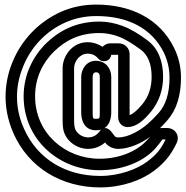

<svg xmlns="http://www.w3.org/2000/svg" viewBox="-20 -736 813 837"><path d="M465 -497H495V-224C495 -203 511 -182 536 -182C573 -182 605 -209 638 -249C674 -293 691 -345 691 -401C691 -469 670 -525 623 -560C583 -590 547 -611 514 -623C482 -635 447 -642 414 -642C307 -642 234 -598 182 -548C125 -492 83 -412 83 -316C83 -126 239 6 414 6C525 6 613 -38 659 -91C667 -100 678 -114 688 -128H689H702C681 -86 664 -63 621 -31C578 1 501 31 417 31C267 31 144 -42 85 -174C36 -282 53 -380 82 -449C116 -531 180 -601 267 -639C309 -657 352 -666 400 -666C536 -666 642 -614 695 -505C711 -471 719 -435 719 -398C719 -328 702 -278 672 -244C655 -225 639 -209 623 -195C591 -168 541 -137 496 -137C485 -137 482 -140 479 -144C473 -153 473 -151 469 -157C442 -194 420 -171 418 -168C406 -151 390 -137 364 -137C336 -137 309 -158 305 -183C304 -192 303 -199 303 -206V-439C303 -469 328 -502 362 -502C384 -502 398 -493 410 -479C422 -464 459 -463 465 -497ZM677 -177C688 -188 699 -199 710 -212C750 -258 769 -320 769 -398C769 -443 759 -487 739 -527C676 -656 548 -716 400 -716C346 -716 295 -706 247 -685C148 -641 74 -561 36 -469C3 -392 -16 -278 39 -154C106 -4 249 81 417 81C513 81 598 49 651 9C700 -28 726 -63 749 -110C767 -146 742 -178 708 -178H686C683 -178 680 -178 677 -177ZM498 -547H460C447 -547 436 -541 427 -532C409 -544 386 -552 362 -552C294 -552 253 -491 253 -439V-206C253 -195 254 -186 255 -177C263 -122 315 -87 364 -87C395 -87 420 -99 438 -115C451 -97 473 -87 496 -87C544 -87 599 -113 635 -140C630 -134 625 -130 621 -125C585 -84 511 -44 414 -44C263 -44 133 -156 133 -316C133 -398 167 -464 216 -512C262 -556 321 -592 414 -592C441 -592 468 -587 496 -577C523 -567 555 -548 593 -520C624 -497 641 -459 641 -401C641 -355 628 -315 600 -281C577 -253 558 -239 545 -234V-500C545 -526 524 -547 498 -547ZM398 -471C353 -471 334 -429 334 -401V-246C334 -213 346 -168 399 -168C457 -168 465 -220 465 -246V-401C465 -440 438 -471 398 -471ZM398 -421C408 -421 415 -416 415 -401V-246C415 -220 415 -218 399 -218C386 -218 384 -217 384 -246V-401C384 -415 391 -421 398 -421Z"/></svg>

Font: DIN Rundschrift
Style: EngKont
Weight: 400
Width: 3
Version: Version 1.027